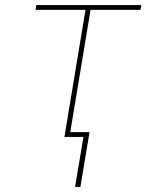

<svg xmlns="http://www.w3.org/2000/svg" viewBox="-20 -540 640 757"><path d="M297 197H276L309 0H234L317 -501H120L123 -520H537L534 -501H337L257 -19H333Z"/></svg>

Font: Iosevka Aile Thin Oblique
Style: Regular
Weight: 100
Italic angle: -9°
Designer: Belleve Invis
Foundry: Belleve Invis
Version: Version 31.1.0; ttfautohint (v1.8.4)